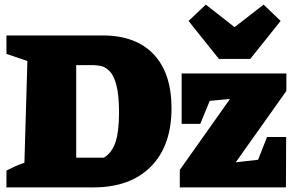

<svg xmlns="http://www.w3.org/2000/svg" viewBox="-20 -814 1290 834"><path d="M426 -660Q570 -660 647.5 -578Q725 -496 725 -344Q725 -181 635.5 -90.5Q546 0 385 0H8V-73Q25 -82 43.5 -90.5Q62 -99 86 -107L99 -549L8 -580V-660ZM431 -129Q466 -150 481.5 -196Q497 -242 497 -324Q497 -402 485.5 -444.5Q474 -487 456 -505Q438 -523 419.5 -527Q401 -531 387 -531H311V-129ZM761 0V-76L979 -384L891 -376L850 -276H769V-495H1224V-419L1004 -109L1101 -120L1140 -219H1223L1222 0ZM931 -558 799 -723 874 -794 999 -696 1125 -794 1199 -723 1067 -558Z"/></svg>

Font: Piazzolla SC Black
Style: Regular
Weight: 900
Designer: Juan Pablo del Peral
Foundry: Huerta Tipografica
Version: Version 1.330